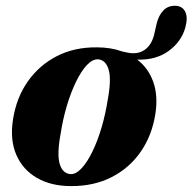

<svg xmlns="http://www.w3.org/2000/svg" viewBox="-20 -633 667 665"><path d="M316 -469Q363.5 -469 402.5 -455Q407 -454.5 418 -451.5Q455.5 -443 480.2 -459.8Q505 -476.5 514 -513.5L522.5 -551Q529.5 -580 545.8 -596.8Q562 -613.5 587 -613Q611 -612.5 621.2 -593Q631.5 -573.5 622 -538Q608.5 -489 564.5 -456.8Q520.5 -424.5 455.5 -426.5Q494 -397 511 -348.8Q528 -300.5 518 -237.5Q506.5 -164.5 467.8 -108Q429 -51.5 367.2 -19.8Q305.5 12 225.5 11.5Q157 11.5 108 -16.8Q59 -45 36.5 -96.8Q14 -148.5 25 -219Q36.5 -294 76 -350.5Q115.5 -407 176.8 -438.5Q238 -470 316 -469ZM223 -30Q242.5 -28.5 262.5 -50Q282.5 -71.5 300.5 -108.8Q318.5 -146 332 -192.2Q345.5 -238.5 353 -286.5Q366 -356.5 356.8 -390.2Q347.5 -424 321 -427.5Q301 -429 281 -407.8Q261 -386.5 243 -349.2Q225 -312 211.2 -265.5Q197.5 -219 190 -170Q177 -99.5 186.5 -66.2Q196 -33 223 -30Z"/></svg>

Font: Fraunces 72pt S000
Style: Bold Italic
Weight: 700
Italic angle: -16°
Version: Version 1.000; ttfautohint (v1.8.3)